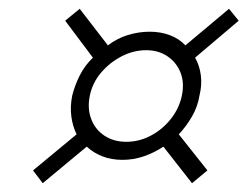

<svg xmlns="http://www.w3.org/2000/svg" viewBox="-20 -501 562 436"><path d="M423 -370 522 -454 500 -481 401 -398Q387 -413 366 -421Q345 -429 320 -429Q295 -429 270.5 -421.5Q246 -414 225 -398L161 -481L128 -454L191 -370Q173 -353 161.5 -330.5Q150 -308 144 -284Q139 -259 142 -236.5Q145 -214 154 -196L55 -114L77 -85L177 -168Q192 -154 212.5 -146Q233 -138 258 -138Q283 -138 306.5 -146Q330 -154 351 -168L416 -85L451 -114L386 -196Q403 -214 416 -236.5Q429 -259 433 -284Q439 -308 436 -330.5Q433 -353 423 -370ZM267 -179Q238 -179 217 -193Q196 -207 187 -231Q178 -255 184 -284Q190 -313 209.5 -336Q229 -359 256 -373Q283 -387 312 -387Q340 -387 360.5 -373Q381 -359 390 -336Q399 -313 393 -284Q387 -255 368 -231Q349 -207 322.5 -193Q296 -179 267 -179Z"/></svg>

Font: Advent Pro Light
Style: Italic
Weight: 300
Italic angle: -12°
Version: Version 3.000